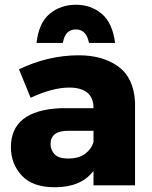

<svg xmlns="http://www.w3.org/2000/svg" viewBox="-20 -781 641 809"><path d="M211 8Q117 8 71.5 -41.5Q26 -91 26 -161Q26 -315 233 -325H374Q374 -412 271 -412Q202 -412 109 -369L60 -489Q183 -548 312 -548Q413 -548 478 -501Q543 -454 549 -352V0H374V-61Q322 8 211 8ZM465 -600H355Q344 -657 300 -657Q254 -657 245 -600H134Q143 -684 189 -722.5Q235 -761 300 -761Q363 -761 408.5 -723Q454 -685 465 -600ZM266 -113Q313 -113 339.2 -133.2Q365.5 -153.5 374 -183V-230H268Q193 -230 193 -174Q193 -149 210 -131Q227 -113 266 -113Z"/></svg>

Font: Argentum Novus
Style: Bold
Weight: 700
Designer: Julieta Ulanovsky (font) & Cristiano Sobral (main changes)
Foundry: Julieta Ulanovsky (font) & Cristiano Sobral (main changes)
Version: Version 3.00;November 27, 2020;FontCreator 13.0.0.2655 64-bi